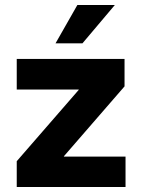

<svg xmlns="http://www.w3.org/2000/svg" viewBox="-20 -753 573 773"><path d="M47.4 0H485.4V-122.6H237.3V-124L481.4 -405.3V-515.6H47.4V-392.6H296.9V-391.1L47.4 -104ZM203.6 -578.6H312L442.4 -732.9H291.5Z"/></svg>

Font: Raveo Display
Style: Bold
Weight: 700
Designer: Jakub Foglar, Rasmus Andersson (Inter)
Foundry: Jakubfoglar.com
Version: Version 1.100;Glyphs 3.2.3 (3260)